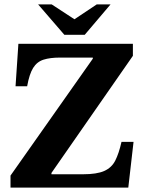

<svg xmlns="http://www.w3.org/2000/svg" viewBox="-20 -857 658 877"><path d="M566 0H28V-55L404 -589V-594H254Q209 -594 179 -584.5Q149 -575 131.5 -547Q114 -519 104 -463H51L64 -657H587V-602L215 -67V-61H359Q422 -61 456 -76Q490 -91 506.5 -123.5Q523 -156 535 -209H590ZM367 -698H274L154 -837H216L320 -769L422 -837H485Z"/></svg>

Font: STIX Two Text
Style: Bold
Weight: 700
Designer: Ross Mills, John Hudson & Paul Hanslow, Tiro Typeworks Ltd; with prior portions MicroPress Inc., and Coen Hoffman.
Foundry: Tiro Typeworks Ltd
Version: Version 2.13 b171